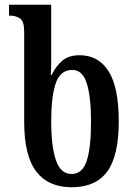

<svg xmlns="http://www.w3.org/2000/svg" viewBox="-20 -780 560 810"><path d="M316 -547Q395 -547 438 -479.5Q481 -412 481 -267Q481 -123 432.5 -56.5Q384 10 282 10Q184 10 133 -56.5Q82 -123 82 -266V-647Q82 -691 64 -702.5Q46 -714 23 -714H18V-760H196V-572Q196 -544 196 -515.5Q196 -487 194 -464H198Q216 -501 243 -524Q270 -547 316 -547ZM282 -46Q327 -46 345.5 -100.5Q364 -155 364 -267Q364 -372 346 -428.5Q328 -485 285 -485Q234 -485 215 -428.5Q196 -372 196 -268Q196 -162 216 -104Q236 -46 282 -46Z"/></svg>

Font: Noto Serif Georgian ExtraCondensed SemiBold
Style: Regular
Weight: 600
Width: 2
Designer: Monotype Design Team, Akaki Razmadze
Foundry: Google LLC
Version: Version 2.003; ttfautohint (v1.8.4.7-5d5b)